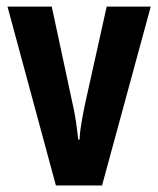

<svg xmlns="http://www.w3.org/2000/svg" viewBox="-20 -567 484 587"><path d="M150.9 0 2.9 -546.9H138.2L200.2 -257.8Q207 -229.5 211.4 -200.7Q215.8 -171.9 219.2 -140.1H223.1Q224.1 -162.6 228.8 -190.2Q233.4 -217.8 240.2 -250L306.2 -546.9H440.9L292 0Z"/></svg>

Font: Open Sans Condensed
Style: Bold
Weight: 700
Width: 3
Designer: Monotype Design Team
Foundry: Monotype Imaging Inc.
Version: Version 3.003; ttfautohint (v1.8.4)